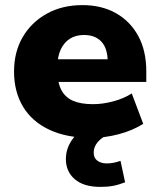

<svg xmlns="http://www.w3.org/2000/svg" viewBox="-20 -529 624 752"><path d="M337 11Q241 11 173 -21Q105 -53 70 -111.5Q35 -170 35 -249Q35 -325 68.5 -383Q102 -441 162.5 -475Q223 -509 303 -509Q377 -509 433 -478Q489 -447 521 -389Q553 -331 553 -249V-208H186V-297H416L402 -284Q402 -339 377.5 -365.5Q353 -392 309 -392Q277 -392 254 -377.5Q231 -363 218 -335.5Q205 -308 205 -267V-254Q205 -206 220 -177Q235 -148 265.5 -134.5Q296 -121 344 -121Q382 -121 423.5 -132Q465 -143 496 -163L541 -44Q500 -18 445.5 -3.5Q391 11 337 11ZM373 203Q308 203 273 173Q238 143 238 94Q238 48 269 9.5Q300 -29 349 -49L400 0Q383 8 371 19Q359 30 353 42.5Q347 55 347 69Q347 90 361.5 100.5Q376 111 397 111Q413 111 425 108.5Q437 106 452 101L470 185Q444 195 422.5 199Q401 203 373 203Z"/></svg>

Font: Nunito Sans 10pt Black
Style: Regular
Weight: 900
Designer: Vernon Adams
Foundry: Vernon Adams
Version: Version 3.101;gftools[0.9.27]